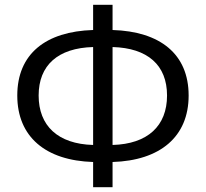

<svg xmlns="http://www.w3.org/2000/svg" viewBox="-20 -767 857 800"><path d="M449 -571C595 -567 676 -496 676 -369C676 -242 595 -167 449 -163ZM368 -163C221 -167 141 -243 141 -369C141 -495 221 -567 368 -571ZM449 -747H368V-642C170 -636 52 -542 52 -369C52 -197 170 -98 368 -92V13H449V-92C647 -98 766 -197 766 -369C766 -542 647 -636 449 -642Z"/></svg>

Font: Noto Sans T Chinese Regular
Style: Regular
Weight: 400
Designer: Ryoko NISHIZUKA (kana & ideographs); Paul D. Hunt (Latin, Greek & Cyrillic); Wenlong ZHANG (bopomofo); Sandoll Communica
Foundry: Adobe Systems Incorporated
Version: Version 1.000;PS 1;hotconv 1.0.78;makeotf.lib2.5.61930